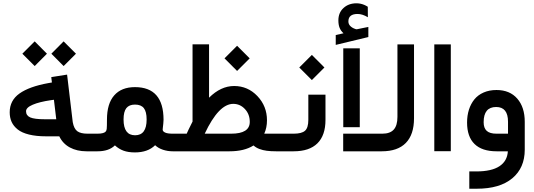

<svg xmlns="http://www.w3.org/2000/svg" viewBox="-20 -922 3257 1170"><path d="M293 -594.7 367.7 -669.9 442.9 -594.7 367.7 -519.5ZM116.2 -594.7 191.4 -669.9 266.1 -594.7 191.4 -519.5ZM529.8 0H507.3Q449.2 0 406 -23.2Q362.8 -46.4 341.3 -91.3H260.3Q200.7 -91.3 157 -102.1Q113.3 -112.8 87.9 -133.1Q62.5 -153.3 50.8 -179.2Q39.1 -205.1 39.1 -237.8Q39.1 -309.6 98.6 -352.1Q158.2 -394.5 273.9 -415.5L296.4 -419.4L293.5 -442.9L292.5 -452.1L301.8 -453.6L378.9 -465.8L388.7 -467.3L390.1 -457L423.3 -177.7Q430.7 -137.2 451.2 -122.3Q471.7 -107.4 512.7 -107.4H529.8Q542 -107.4 542 -57.1V-51.8Q542 0 529.8 0ZM322.8 -195.3 308.6 -314 290 -311.5Q220.2 -301.3 179.4 -283.9Q138.7 -266.6 138.7 -244.1Q138.7 -217.8 164.3 -206.5Q189.9 -195.3 252.9 -195.3Z M1047.9 0H1032.2Q1001.5 0 972.9 -9.5Q944.3 -19 925.3 -37.1Q880.9 6.8 802.2 6.8Q761.7 6.8 732.9 -3.7Q704.1 -14.2 680.2 -36.1Q643.6 0 574.7 0H524.9Q512.7 0 512.7 -51.8V-57.1Q512.7 -107.4 524.9 -107.4H573.7Q595.2 -107.4 607.4 -111.1Q619.6 -114.7 624.5 -120.8Q629.4 -127 630.4 -137.2Q631.8 -149.9 631.8 -192.9Q631.8 -290.5 676 -340.8Q720.2 -391.1 802.2 -391.1Q976.6 -391.1 976.6 -191.9Q976.6 -182.1 975.1 -168.5Q973.6 -154.8 972.4 -144.5Q971.2 -134.3 971.2 -132.3Q971.2 -121.1 986.1 -114.3Q1001 -107.4 1031.2 -107.4H1047.9Q1060.1 -107.4 1060.1 -57.1V-51.8Q1060.1 0 1047.9 0ZM873.5 -193.8Q873.5 -241.7 856.4 -263.2Q839.4 -284.7 802.7 -284.7Q767.1 -284.7 750 -263.2Q732.9 -241.7 732.9 -193.8Q732.9 -97.7 803.2 -97.7Q873.5 -97.7 873.5 -193.8Z M1348.1 -566.4 1424.8 -643.1 1501.5 -566.4 1424.8 -489.7ZM1675.8 0H1661.6Q1629.9 0 1605.7 -3.2Q1581.5 -6.3 1560.8 -14.2Q1540 -22 1524.9 -35.6Q1468.8 0 1378.9 0H1043Q1030.8 0 1030.8 -51.8V-57.1Q1030.8 -107.4 1043 -107.4H1117.7Q1124 -123 1153.3 -181.2V-642.1V-651.9H1163.1H1244.1H1253.9V-642.1V-326.7Q1325.7 -397.9 1406.7 -397.9Q1490.2 -397.9 1548.6 -336.4Q1606.9 -274.9 1606.9 -189Q1606.9 -144 1590.3 -107.4H1675.8Q1688 -107.4 1688 -57.1V-51.8Q1688 0 1675.8 0ZM1401.4 -289.1Q1313 -289.1 1227.5 -107.4H1388.7Q1502 -107.4 1502 -179.2Q1502 -226.1 1472.4 -257.6Q1442.9 -289.1 1401.4 -289.1Z M1670.9 -107.4H1770Q1818.4 -107.4 1838.6 -125.2Q1858.9 -143.1 1858.9 -191.9V-335.4V-345.2H1868.7H1953.6H1963.4V-335.4V-191.4Q1963.4 -97.2 1914.3 -48.6Q1865.2 0 1769.5 0H1670.9Q1658.7 0 1658.7 -51.8V-57.1Q1658.7 -107.4 1670.9 -107.4ZM1803.7 -510.7 1880.4 -587.4 1957 -510.7 1880.4 -434.1Z M2221.7 -816.9Q2188.5 -836.9 2159.2 -836.9Q2103 -836.9 2103 -791.5Q2103 -783.7 2105.5 -777.3Q2107.9 -771 2112.8 -765.4Q2117.7 -759.8 2125.5 -754.6Q2133.3 -749.5 2144.5 -745.6Q2146.5 -745.1 2147.7 -744.6Q2148.9 -744.1 2150.4 -743.9Q2151.9 -743.7 2153.3 -743.7Q2154.3 -743.7 2154.8 -743.7Q2155.3 -743.7 2156.7 -744.1Q2169.4 -746.6 2192.9 -751.5Q2216.3 -756.3 2224.6 -757.8V-696.3L2025.9 -648.4V-708.5Q2049.8 -713.9 2073.2 -719.2Q2056.6 -734.4 2049.3 -752.9Q2042 -771.5 2042 -797.9Q2042 -844.7 2073.2 -873.3Q2104.5 -901.9 2152.3 -901.9Q2164.6 -901.9 2176.5 -899.4Q2188.5 -897 2199.5 -892.3Q2210.4 -887.7 2221.2 -880.9ZM2081.5 -627.4H2162.6H2172.4V-617.7V-156.7V-147H2162.6H2081.5H2071.8V-156.7V-617.7V-627.4ZM2502.9 -201.2Q2502.9 -102.1 2453.1 -51Q2403.3 0 2306.6 0H2081.1H2071.3V-9.8V-97.7V-107.4H2081.1H2310.1Q2356.9 -107.4 2379.4 -132.3Q2401.9 -157.2 2401.9 -210V-641.6V-651.4H2411.6H2493.2H2502.9V-641.6Z M2636.2 -651.4H2717.3H2727.1V-641.6V-10.3V-0.5H2717.3H2636.2H2626.5V-10.3V-641.6V-651.4Z M3177.7 -179.7V-9.8Q3177.7 101.1 3101.6 164.6Q3025.4 228 2885.7 228H2849.6H2839.8V218.3V132.3V122.6H2849.6H2882.8Q2975.1 122.6 3023.2 91.1Q3071.3 59.6 3074.7 0H3005.9Q2917.5 0 2871.8 -44.4Q2826.2 -88.9 2826.2 -175.3Q2826.2 -217.8 2837.6 -253.7Q2849.1 -289.6 2870.8 -316.4Q2892.6 -343.3 2927.2 -358.4Q2961.9 -373.5 3005.4 -373.5Q3086.4 -373.5 3132.1 -321Q3177.7 -268.6 3177.7 -179.7ZM2927.2 -177.2Q2927.2 -141.6 2946 -124.5Q2964.8 -107.4 3005.4 -107.4H3075.7V-180.2Q3075.7 -270 3003.4 -270Q2927.2 -270 2927.2 -177.2Z"/></svg>

Font: Shabnam Medium FD
Style: Medium-FD
Weight: 500
Foundry: DejaVu fonts team - Redesigned by Saber Rastikerdar - Based on Vazir font
Version: Version 5.0.0